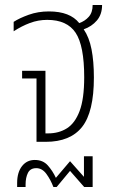

<svg xmlns="http://www.w3.org/2000/svg" viewBox="-20 -571 469 773"><path d="M127 0V-255H69V-286H163V-34H174Q217 -34 249.5 -54.5Q282 -75 300.5 -124Q319 -173 319 -260Q319 -387 284.5 -439Q250 -491 170 -491Q134 -491 100.5 -478.5Q67 -466 35 -445V-483Q58 -498 95.5 -511.5Q133 -525 177 -525Q262 -525 299 -478Q322 -486 337.5 -503.5Q353 -521 353 -551H391Q391 -513 370 -488.5Q349 -464 317 -453Q339 -421 348.5 -372.5Q358 -324 358 -259Q358 -120 310.5 -60Q263 0 164 0ZM49 182V166Q49 123 68.5 98Q88 73 120 73Q153 73 172.5 95Q192 117 205 145L262 78L318 141V58H353V182H319L262 117L208 182H195Q184 153 167 129.5Q150 106 126 106Q102 106 92.5 125Q83 144 83 172V182Z"/></svg>

Font: Noto Sans Thai UI Cond ExtLt
Style: Regular
Weight: 200
Width: 3
Designer: Monotype Design Team
Foundry: Monotype Imaging Inc.
Version: Version 2.000; ttfautohint (v1.8.4.7-5d5b)